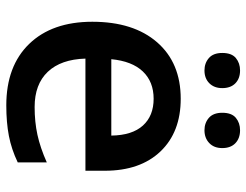

<svg xmlns="http://www.w3.org/2000/svg" viewBox="-107 -673 790 616"><g transform="rotate(90 288.0 -365.0)"><path d="M317.9 9.8Q191.9 9.8 120.8 -63.7Q49.8 -137.2 49.8 -266.1Q49.8 -398.4 115.7 -474.1Q181.6 -549.8 296.9 -549.8Q403.8 -549.8 465.8 -484.9Q527.8 -419.9 527.8 -306.2V-244.1H168Q170.4 -165.5 210.4 -123.3Q250.5 -81.1 323.2 -81.1Q371.1 -81.1 412.4 -90.1Q453.6 -99.1 501 -120.1V-26.9Q459 -6.8 416 1.5Q373 9.8 317.9 9.8ZM296.9 -462.9Q242.2 -462.9 209.2 -428.2Q176.3 -393.6 169.9 -327.1H415Q414.1 -394 382.8 -428.5Q351.6 -462.9 296.9 -462.9ZM149.9 -683.1Q149.9 -713.4 166.3 -726.8Q182.6 -740.2 206.1 -740.2Q231.9 -740.2 247.3 -725.1Q262.7 -710 262.7 -683.1Q262.7 -657.2 247.1 -641.6Q231.4 -626 206.1 -626Q182.6 -626 166.3 -640.1Q149.9 -654.3 149.9 -683.1ZM341.8 -683.1Q341.8 -713.4 358.2 -726.8Q374.5 -740.2 397.9 -740.2Q423.8 -740.2 439.5 -725.1Q455.1 -710 455.1 -683.1Q455.1 -656.7 439 -641.4Q422.9 -626 397.9 -626Q374.5 -626 358.2 -640.1Q341.8 -654.3 341.8 -683.1Z"/></g></svg>

Font: CAA NEO Sans SemiBold
Style: Regular
Weight: 600
Version: Version 1.10